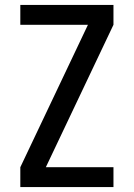

<svg xmlns="http://www.w3.org/2000/svg" viewBox="-20 -755 540 775"><path d="M62 0V-80L335 -655H62V-735H438V-655L165 -80H438V0Z"/></svg>

Font: Iosevka Medium
Style: Regular
Weight: 500
Monospace: yes
Designer: Belleve Invis
Foundry: Belleve Invis
Version: Version 32.5.0; ttfautohint (v1.8.4)